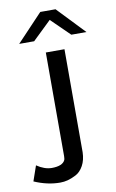

<svg xmlns="http://www.w3.org/2000/svg" viewBox="-170 -725 575 951"><g transform="rotate(-10 117.5 -250.0)"><path d="M-76.2 146 -49.8 69.8Q-11.7 95.7 24.9 96.2Q80.1 96.2 92.8 67.9Q94.7 64 95.2 48.8V-472.2H189V45.9Q188 85 172.6 113Q157.2 141.1 134 153.1Q110.8 165 92 169.9Q73.2 174.8 54.2 174.8Q-10.3 174.8 -76.2 146ZM-27.3 -537.1 103 -674.8H179.7L311 -537.1H234.9L142.1 -627.9L47.9 -537.1Z"/></g></svg>

Font: CMU Bright
Style: SemiBold
Weight: 600
Version: Version 0.7.0